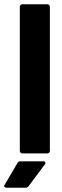

<svg xmlns="http://www.w3.org/2000/svg" viewBox="-60 -720 290 901"><path d="M33 -12V-688Q33 -693 36.5 -696.5Q40 -700 45 -700H162Q167 -700 170.5 -696.5Q174 -693 174 -688V-12Q174 -7 170.5 -3.5Q167 0 162 0H45Q40 0 36.5 -3.5Q33 -7 33 -12ZM-38 147 22 45Q26 37 36 37H143Q153 37 153 44Q153 48 150 52L74 154Q68 161 60 161H-29Q-36 161 -39 157Q-42 153 -38 147Z"/></svg>

Font: Barlow Condensed
Style: Bold
Weight: 700
Width: 3
Designer: Jeremy Tribby
Foundry: Tribby Type
Version: Version 1.500